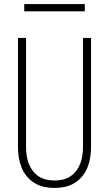

<svg xmlns="http://www.w3.org/2000/svg" viewBox="-20 -923 540 951"><path d="M250 8Q224 8 198.5 2.5Q173 -3 151 -16.5Q129 -30 112.5 -50Q96 -70 86.5 -94Q77 -118 73 -143.5Q69 -169 69 -195V-735H109V-195Q109 -174 112 -153.5Q115 -133 122 -114Q129 -95 141.5 -78Q154 -61 171.5 -49.5Q189 -38 209 -33.5Q229 -29 250 -29Q271 -29 291 -33.5Q311 -38 328.5 -49.5Q346 -61 358.5 -78Q371 -95 378 -114Q385 -133 388 -153.5Q391 -174 391 -195V-735H431V-195Q431 -169 427 -143.5Q423 -118 413.5 -94Q404 -70 387.5 -50Q371 -30 349 -16.5Q327 -3 301.5 2.5Q276 8 250 8ZM100 -867V-903H400V-867Z"/></svg>

Font: Zed Sans Extralight
Style: Regular
Weight: 200
Designer: Belleve Invis
Foundry: Belleve Invis
Version: Version 1.0.0; ttfautohint (v1.8.4)